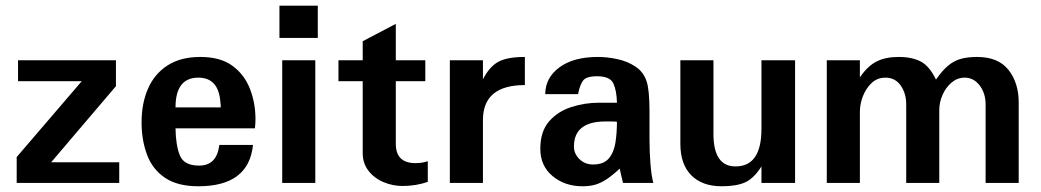

<svg xmlns="http://www.w3.org/2000/svg" viewBox="-20 -648 3686 680"><path d="M39.1 0V-91.8L269.5 -360.4H43.9V-434.6H390.6V-342.8L161.1 -73.2H402.3V0Z M682.6 11.7Q608.4 11.7 564 -18.6Q519.5 -48.8 500.5 -100.6Q481.4 -152.3 481.4 -214.8Q481.4 -282.2 504.4 -334.5Q527.3 -386.7 573.7 -416.5Q620.1 -446.3 689.5 -446.3Q760.7 -446.3 803.2 -415Q845.7 -383.8 865.2 -333.5Q884.8 -283.2 884.8 -226.6Q884.8 -217.8 884.3 -209.5Q883.8 -201.2 882.8 -193.4H601.6Q602.5 -132.8 617.2 -97.2Q631.8 -61.5 685.5 -61.5Q748 -61.5 756.8 -134.8H876Q861.3 11.7 682.6 11.7ZM601.6 -267.6H761.7Q761.7 -272.5 761.7 -276.4Q761.7 -280.3 760.7 -284.2Q754.9 -373 682.6 -373Q601.6 -373 601.6 -267.6Z M979.5 0V-434.6H1096.7V0ZM969.7 -513.7V-627.9H1105.5V-513.7Z M1405.3 10.7Q1371.1 10.7 1338.4 -2.9Q1305.7 -16.6 1285.2 -43Q1264.6 -69.3 1264.6 -105.5V-360.4H1178.7V-434.6H1264.6V-502L1381.8 -563.5V-434.6H1486.3V-360.4H1381.8V-138.7Q1381.8 -70.3 1451.2 -70.3Q1475.6 -70.3 1495.1 -77.1V-3.9Q1453.1 10.7 1405.3 10.7Z M1573.2 0V-434.6H1690.4V-367.2Q1712.9 -411.1 1744.1 -428.7Q1775.4 -446.3 1838.9 -446.3V-346.7Q1690.4 -346.7 1690.4 -222.7V0Z M2043 11.7Q1980.5 11.7 1937 -24.4Q1893.6 -60.5 1893.6 -121.1Q1893.6 -182.6 1924.8 -218.3Q1956.1 -253.9 2003.9 -269Q2051.8 -284.2 2100.6 -284.2H2165Q2164.1 -327.1 2152.3 -352.5Q2140.6 -377.9 2094.7 -377.9Q2055.7 -377.9 2044.4 -361.8Q2033.2 -345.7 2027.3 -314.5H1911.1Q1911.1 -372.1 1960.9 -409.2Q2010.7 -446.3 2097.7 -446.3Q2130.9 -446.3 2167 -438.5Q2203.1 -430.7 2231.4 -411.6Q2259.8 -392.6 2270.5 -358.4Q2280.3 -328.1 2280.3 -252.9V-156.2Q2280.3 -109.4 2283.7 -67.4Q2287.1 -25.4 2293.9 0H2186.5Q2184.6 -7.8 2180.7 -24.4Q2176.8 -41 2174.8 -50.8Q2148.4 -26.4 2128.4 -13.2Q2108.4 0 2088.9 5.9Q2069.3 11.7 2043 11.7ZM2080.1 -65.4Q2118.2 -65.4 2136.2 -86.9Q2154.3 -108.4 2159.7 -143.1Q2165 -177.7 2165 -216.8Q2156.2 -217.8 2146 -217.8Q2135.7 -217.8 2124 -217.8Q2012.7 -217.8 2012.7 -128.9Q2012.7 -103.5 2032.2 -84.5Q2051.8 -65.4 2080.1 -65.4Z M2536.1 11.7Q2466.8 11.7 2428.2 -27.3Q2389.6 -66.4 2389.6 -138.7V-434.6H2506.8V-173.8Q2506.8 -58.6 2585 -58.6Q2676.8 -58.6 2676.8 -191.4V-434.6H2795.9V0H2676.8V-58.6Q2650.4 -16.6 2619.6 -2.4Q2588.9 11.7 2536.1 11.7Z M2908.2 0V-434.6H3025.4V-374Q3052.7 -414.1 3084.5 -430.2Q3116.2 -446.3 3162.1 -446.3Q3210.9 -446.3 3241.7 -429.7Q3272.5 -413.1 3294.9 -366.2Q3317.4 -398.4 3337.9 -415.5Q3358.4 -432.6 3382.8 -439.5Q3407.2 -446.3 3440.4 -446.3Q3515.6 -446.3 3551.8 -400.4Q3587.9 -354.5 3587.9 -285.2V0H3470.7V-278.3Q3470.7 -317.4 3449.7 -345.2Q3428.7 -373 3396.5 -373Q3371.1 -373 3350.6 -356Q3330.1 -338.9 3318.4 -312.5Q3306.6 -286.1 3306.6 -257.8V0H3189.5V-278.3Q3189.5 -317.4 3169.9 -345.2Q3150.4 -373 3116.2 -373Q3086.9 -373 3066.9 -354Q3046.9 -335 3036.1 -307.1Q3025.4 -279.3 3025.4 -252V0Z"/></svg>

Font: Padauk Book
Style: Bold
Weight: 700
Designer: Debbi Hosken, Becca Hirsbrunner Spalinger
Foundry: SIL International
Version: Version 5.000